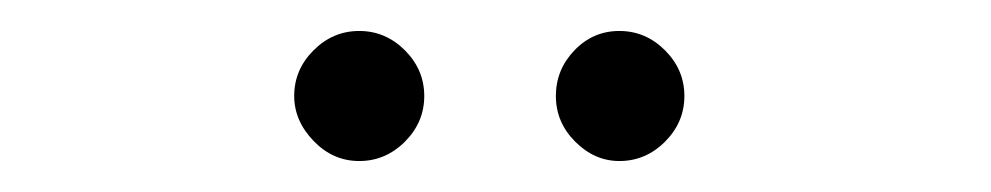

<svg xmlns="http://www.w3.org/2000/svg" viewBox="-20 -690 640 124"><path d="M170 -628Q170 -645 182.5 -657.5Q195 -670 212 -670Q229 -670 241.5 -657.5Q254 -645 254 -628Q254 -611 241.5 -598.5Q229 -586 212 -586Q195 -586 182.5 -599Q170 -612 170 -628ZM339 -628Q339 -645 351 -657.5Q363 -670 380 -670Q397 -670 409.5 -657.5Q422 -645 422 -628Q422 -611 409.5 -598.5Q397 -586 380 -586Q364 -586 351.5 -598.5Q339 -611 339 -628Z"/></svg>

Font: Arima Madurai Light
Style: Regular
Weight: 300
Designer: Joana Correia and Natanael Gama
Foundry: NDISCOVER
Version: Version 1.019